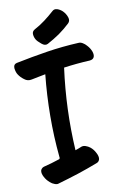

<svg xmlns="http://www.w3.org/2000/svg" viewBox="-113 -1085 754 1201"><g transform="rotate(-10 264.0 -484.5)"><path d="M244.1 -819.3Q284.2 -840.8 321.3 -866.2Q358.4 -892.6 390.6 -922.9Q406.2 -937.5 398.4 -960.9Q390.6 -984.4 372.1 -1002.9Q357.4 -1016.6 339.8 -1022.5Q333 -1024.4 328.1 -1024.4Q317.4 -1024.4 308.6 -1016.6Q279.3 -990.2 247.1 -965.8Q214.8 -941.4 179.7 -922.9Q161.1 -912.1 163.1 -893.6Q164.1 -876 173.8 -859.4Q181.6 -846.7 204.1 -828.1Q225.6 -809.6 244.1 -819.3ZM433.6 -792Q332 -787.1 231.4 -771.5Q131.8 -755.9 32.2 -735.4Q11.7 -730.5 11.7 -710Q11.7 -707 11.7 -703.1Q15.6 -676.8 25.4 -663.1Q38.1 -643.6 59.6 -627.9Q80.1 -611.3 106.4 -617.2Q127.9 -621.1 150.4 -626Q172.9 -630.9 195.3 -634.8Q181.6 -504.9 180.7 -373Q179.7 -241.2 192.4 -111.3Q192.4 -109.4 192.4 -108.4Q192.4 -106.4 193.4 -105.5Q193.4 -101.6 191.4 -99.6Q190.4 -96.7 186.5 -95.7Q162.1 -87.9 136.7 -80.1Q111.3 -72.3 85.9 -66.4Q77.1 -63.5 72.3 -57.6Q67.4 -52.7 65.4 -45.9Q61.5 -28.3 74.2 -4.9Q85.9 17.6 105.5 34.2Q118.2 45.9 132.8 50.8Q141.6 54.7 149.4 54.7Q155.3 54.7 160.2 52.7Q224.6 34.2 288.1 13.7Q350.6 -6.8 414.1 -31.2Q422.9 -34.2 427.7 -40Q432.6 -45.9 434.6 -53.7Q437.5 -71.3 424.8 -94.7Q413.1 -118.2 393.6 -133.8Q380.9 -143.6 366.2 -148.4Q352.5 -153.3 339.8 -149.4Q330.1 -145.5 320.3 -141.6Q309.6 -137.7 298.8 -133.8Q291 -264.6 295.9 -394.5Q300.8 -525.4 318.4 -655.3Q359.4 -661.1 400.4 -665Q441.4 -668.9 483.4 -670.9Q494.1 -671.9 501 -675.8Q507.8 -679.7 510.7 -685.5Q514.6 -692.4 514.6 -701.2Q514.6 -710.9 510.7 -722.7Q502 -746.1 484.4 -764.6Q473.6 -777.3 460 -785.2Q447.3 -793 433.6 -792Z"/></g></svg>

Font: TroubleSide
Style: Comic
Weight: 400
Designer: Koroletov
Version: 1_5